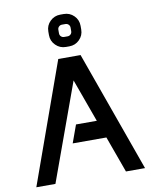

<svg xmlns="http://www.w3.org/2000/svg" viewBox="-100 -1014 864 1088"><g transform="rotate(-10 332.5 -470.0)"><path d="M239.7 -857.4Q239.7 -892.1 264.2 -916Q288.6 -939.9 322.8 -939.9H342.3Q377 -939.9 401.1 -916Q425.3 -892.1 425.3 -857.4V-836.4Q425.3 -802.2 401.1 -778.1Q377 -753.9 342.3 -753.9H322.8Q288.6 -753.9 264.2 -778.1Q239.7 -802.2 239.7 -836.4ZM297.4 -836.4Q297.4 -826.2 304.7 -818.8Q312 -811.5 322.8 -811.5H342.3Q353 -811.5 360.4 -818.8Q367.7 -826.2 367.7 -836.4V-857.4Q367.7 -867.7 360.4 -875Q353 -882.3 342.3 -882.3H322.8Q312 -882.3 304.7 -875Q297.4 -867.7 297.4 -857.4ZM268.1 -694.3H396.5L645 0H535.2L459.5 -209H265.6L302.7 -311.5H422.4L332.5 -559.6L129.4 0H19.5Z"/></g></svg>

Font: Anta
Style: Regular
Weight: 400
Designer: Sergej Lebedev
Foundry: Sergej Lebedev
Version: Version 1.000; ttfautohint (v1.8.4.7-5d5b)